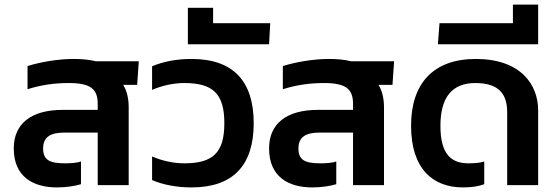

<svg xmlns="http://www.w3.org/2000/svg" viewBox="-20 -807 2428 837"><path d="M228 10C269 10 307 4 333 -4V-103C316 -97 289 -95 264 -95C195 -95 168 -110 168 -160C168 -212 203 -229 261 -229H406V0H541V-340C541 -377 533 -412 517 -437H578L585 -540H397C369 -547 337 -550 301 -550C231 -550 154 -536 100 -519V-418C157 -436 214 -445 279 -445C374 -445 406 -420 406 -354V-328H253C116 -328 40 -268 40 -160C40 -36 125 10 228 10Z M815 10C997 10 1086 -87 1086 -270C1086 -453 997 -550 815 -550C751 -550 692 -539 643 -518V-415C684 -433 734 -445 783 -445C908 -445 958 -399 958 -270C958 -141 908 -95 783 -95C734 -95 684 -107 643 -125V-22C692 -1 751 10 815 10Z M799 -614H1153L1158 -706H909V-773H799Z M1341 10C1382 10 1420 4 1446 -4V-103C1429 -97 1402 -95 1377 -95C1308 -95 1281 -110 1281 -160C1281 -212 1316 -229 1374 -229H1519V0H1654V-340C1654 -377 1646 -412 1630 -437H1691L1698 -540H1510C1482 -547 1450 -550 1414 -550C1344 -550 1267 -536 1213 -519V-418C1270 -436 1327 -445 1392 -445C1487 -445 1519 -420 1519 -354V-328H1366C1229 -328 1153 -268 1153 -160C1153 -36 1238 10 1341 10Z M1998 10C2039 10 2067 5 2091 -4V-103C2074 -97 2047 -95 2022 -95C1944 -95 1900 -138 1900 -259C1900 -384 1952 -445 2052 -445C2160 -445 2191 -392 2191 -317V0H2326V-326C2326 -440 2248 -550 2054 -550C1869 -550 1772 -443 1772 -259C1772 -70 1868 10 1998 10Z M1889 -614H2326V-787H2216V-706H1896Z"/></svg>

Font: Kanit Medium
Style: Regular
Weight: 500
Designer: Katatrad Team
Foundry: CadsonDemak
Version: Version 1.000;PS 001.000;hotconv 1.0.88;makeotf.lib2.5.64775